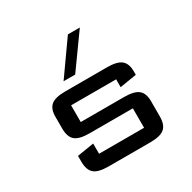

<svg xmlns="http://www.w3.org/2000/svg" viewBox="-181 -1013 1187 1190"><g transform="rotate(-30 412.5 -417.5)"><path d="M368.7 -596.7H285.6L454.1 -835H539.6ZM131.8 -432.1Q131.8 -487.8 161.6 -512.5Q191.4 -537.1 263.7 -537.1H561.5Q633.8 -537.1 663.6 -512.5Q693.4 -487.8 693.4 -432.1V-407.7L573.7 -388.2V-444.3H251.5V-324.7H561.5Q633.8 -324.7 663.6 -300Q693.4 -275.4 693.4 -219.7V-109.9Q693.4 -50.8 664.1 -25.4Q634.8 0 561.5 0H263.7Q190.4 0 161.1 -25.4Q131.8 -50.8 131.8 -109.9V-151.4L251.5 -170.9V-97.7H573.7V-236.8H263.7Q190.4 -236.8 161.1 -262.2Q131.8 -287.6 131.8 -346.7Z"/></g></svg>

Font: Squarish Sans CT
Style: RegularSC
Weight: 400
Version: Version 0.9